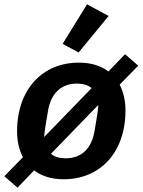

<svg xmlns="http://www.w3.org/2000/svg" viewBox="-30 -818 660 889"><path d="M51 51 128 -29C164 -2 209 12 265 12C432 12 551 -110 551 -307C551 -353 541 -393 524 -426L610 -514L549 -567L472 -487C436 -514 391 -528 335 -528C168 -528 49 -406 49 -209C49 -163 59 -123 76 -90L-10 -2ZM326 -431C354 -431 378 -424 394 -410L175 -184C175 -186 175 -188 175 -190C175 -198 178 -218 180 -231L192 -303C205 -384 252 -431 326 -431ZM274 -85C246 -85 222 -92 206 -106L425 -332C425 -330 425 -328 425 -326C425 -318 422 -299 420 -285L408 -213C395 -132 349 -85 274 -85ZM473 -744 373 -798 260 -615 334 -575Z"/></svg>

Font: IBM Plex Mono SmBld
Style: Italic
Weight: 600
Italic angle: -9.5°
Monospace: yes
Designer: Mike Abbink, Paul van der Laan, Pieter van Rosmalen
Foundry: Bold Monday
Version: Version 2.004